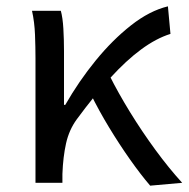

<svg xmlns="http://www.w3.org/2000/svg" viewBox="-20 -577 595 606"><path d="M92 0V-394Q92 -427 90.5 -467Q89 -507 81 -543H172Q178 -521 180 -486.5Q182 -452 182 -416V-246H186Q229 -321 282 -386Q335 -451 393.5 -497Q452 -543 510 -557L518 -470Q473 -456 425.5 -421Q378 -386 328 -331Q278 -276 222 -200Q198 -167 188.5 -124.5Q179 -82 177 -28V0ZM454 9Q424 -26 390.5 -73.5Q357 -121 324.5 -174.5Q292 -228 266 -281L326 -338Q353 -284 390.5 -223Q428 -162 470.5 -104Q513 -46 555 0Z"/></svg>

Font: Noto Sans TC
Style: Regular
Weight: 400
Designer: Ryoko NISHIZUKA  (kana, bopomofo & ideographs); Paul D. Hunt (Latin, Greek & Cyrillic); Sandoll Communications , Soo-you
Foundry: Adobe
Version: Version 2.004-H2;hotconv 1.0.118;makeotfexe 2.5.65603